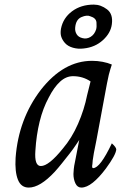

<svg xmlns="http://www.w3.org/2000/svg" viewBox="-20 -828 585 846"><path d="M379 -469.2Q345.1 -492.3 301.5 -492.3Q270.8 -492.3 244.4 -467.9Q217.9 -443.6 194.9 -398.5Q169.2 -351.3 154.6 -291.8Q140 -232.3 135.9 -164.1Q130.8 -96.4 160 -96.4Q194.9 -96.4 256.4 -172.8Q296.4 -219.5 323.8 -282.3Q351.3 -345.1 364.1 -409.7ZM329.2 -211.3Q325.6 -206.7 314.6 -189.7Q303.6 -172.8 287.2 -151.8Q270.8 -130.8 253.3 -109Q235.9 -87.2 221 -70.8Q156.4 -1.5 106.7 -1.5Q72.8 -1.5 59 -36.2Q45.1 -70.8 48.7 -132.3Q61.5 -303.6 160 -432.3Q260 -560 385.6 -560Q409.7 -560 432.3 -555.6Q454.9 -551.3 472.8 -543.6Q472.8 -542.1 466.4 -523.6Q460 -505.1 451.3 -460L405.1 -211.3Q390.3 -140 388.7 -122.6Q387.2 -109.7 387.2 -105.1Q383.6 -87.2 390.3 -87.2Q421 -87.2 472.8 -196.4Q492.3 -179 492.3 -169.2Q490.3 -145.1 446.7 -85.6Q416.4 -45.1 389 -23.3Q361.5 -1.5 338.5 -1.5Q321 -1.5 312.3 -20Q303.6 -38.5 303.6 -61.5Q303.6 -67.7 305.1 -83.1Q306.7 -98.5 309.7 -111.3ZM393.3 -807.7Q424.1 -807.7 451.5 -786.9Q479 -766.2 472.8 -721Q467.7 -682.1 433.1 -650.8Q398.5 -619.5 348.7 -614.4Q324.1 -611.3 301.5 -617.7Q279 -624.1 266.2 -638.5Q254.9 -651.3 250 -665.9Q245.1 -680.5 248.7 -701.5Q257.9 -748.7 297.4 -778.2Q336.9 -807.7 393.3 -807.7ZM403.6 -698.5Q406.7 -709.7 405.1 -729.2Q403.6 -748.7 377.4 -756.4Q363.1 -763.1 338.7 -752.6Q314.4 -742.1 311.3 -706.7Q309.7 -690.3 317.7 -677.2Q325.6 -664.1 343.6 -660Q361.5 -654.9 379 -665.4Q396.4 -675.9 403.6 -698.5Z"/></svg>

Font: MM Jasmine
Style: Regular
Weight: 400
Designer: Khon Soe Zaw Thu
Version: Version 1.00 July 11, 2016, initial release